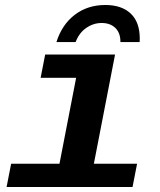

<svg xmlns="http://www.w3.org/2000/svg" viewBox="-20 -746 640 766"><path d="M354.5 -92.8H526.9L508.8 0H6.3L24.4 -92.8H217.3L283.7 -435.5H142.1L160.2 -528.3H439ZM385.7 -654.3Q352.5 -654.3 324 -634.5Q295.4 -614.7 281.7 -578.1H205.1Q227.1 -647.9 278.3 -687Q329.6 -726.1 399.9 -726.1Q465.3 -726.1 501.5 -691.9Q537.6 -657.7 537.6 -592.3L537.1 -578.1H460.4V-579.6Q460.4 -615.2 439.9 -634.8Q419.4 -654.3 385.7 -654.3Z"/></svg>

Font: Liberation Mono
Style: Bold Italic
Weight: 700
Italic angle: -12°
Monospace: yes
Designer: Steve Matteson
Foundry: Ascender Corporation
Version: Version 2.1.5